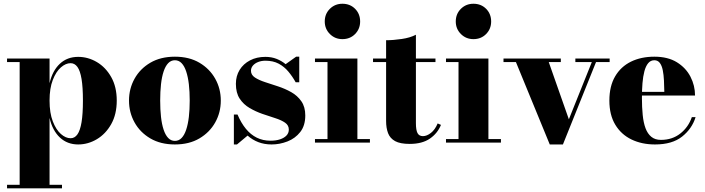

<svg xmlns="http://www.w3.org/2000/svg" viewBox="-20 -780 3856 1050"><path d="M18.5 250V230.5H87.5V-440.5H18.5V-460H251V-325Q267 -393.5 307.2 -431.2Q347.5 -469 407.5 -469Q461.5 -469 509.8 -440.5Q558 -412 588.2 -358.5Q618.5 -305 618.5 -230Q618.5 -155 588.2 -101.2Q558 -47.5 509.8 -18.8Q461.5 10 407.5 10Q348 10 307.5 -28Q267 -66 251 -135V230.5H319V250ZM366 -24Q388.5 -24 403.5 -45.2Q418.5 -66.5 426 -111.8Q433.5 -157 433.5 -230Q433.5 -303 426 -348Q418.5 -393 403.5 -413.8Q388.5 -434.5 366 -434.5Q339.5 -434.5 313 -411.5Q286.5 -388.5 268.8 -343Q251 -297.5 251 -230Q251 -162 268.8 -116.2Q286.5 -70.5 313 -47.2Q339.5 -24 366 -24Z M936.5 10Q858.5 10 802.2 -23Q746 -56 715.8 -110.5Q685.5 -165 685.5 -230Q685.5 -295 715.8 -349.5Q746 -404 802.2 -437Q858.5 -470 936.5 -470Q1014.5 -470 1070.5 -437Q1126.5 -404 1157 -349.5Q1187.5 -295 1187.5 -230Q1187.5 -165 1157 -110.5Q1126.5 -56 1070.5 -23Q1014.5 10 936.5 10ZM936.5 -9.5Q958 -9.5 973.2 -25.5Q988.5 -41.5 998.2 -70.8Q1008 -100 1012.8 -140.5Q1017.5 -181 1017.5 -230Q1017.5 -279 1012.8 -319.5Q1008 -360 998.2 -389.2Q988.5 -418.5 973.2 -434.5Q958 -450.5 936.5 -450.5Q915 -450.5 899.8 -434.5Q884.5 -418.5 874.8 -389.2Q865 -360 860.5 -319.5Q856 -279 856 -230Q856 -181 860.5 -140.5Q865 -100 874.8 -70.8Q884.5 -41.5 899.8 -25.5Q915 -9.5 936.5 -9.5Z M1259 10V-153.5H1279Q1298.5 -107.5 1324.8 -75.5Q1351 -43.5 1384.5 -27Q1418 -10.5 1459.5 -10.5Q1489 -10.5 1511.5 -18Q1534 -25.5 1546.8 -39Q1559.5 -52.5 1559.5 -71.5Q1559.5 -95 1538.8 -109.2Q1518 -123.5 1484.8 -134Q1451.5 -144.5 1414.8 -157.2Q1378 -170 1344.8 -189.5Q1311.5 -209 1290.8 -240.5Q1270 -272 1270 -321.5Q1270 -364.5 1290.5 -397.8Q1311 -431 1347.5 -450Q1384 -469 1431 -469Q1465 -469 1492.8 -458Q1520.5 -447 1542 -429L1599.5 -470H1616.5V-330H1597Q1579.5 -361.5 1557 -388.5Q1534.5 -415.5 1504 -431.8Q1473.5 -448 1431.5 -448Q1410 -448 1392 -441Q1374 -434 1363.2 -421.5Q1352.5 -409 1352.5 -393Q1352.5 -370.5 1374 -356.2Q1395.5 -342 1429.2 -331Q1463 -320 1501 -307.5Q1539 -295 1572.8 -276Q1606.5 -257 1628 -226.2Q1649.5 -195.5 1649.5 -148.5Q1649.5 -93 1622 -58Q1594.5 -23 1552 -6.5Q1509.5 10 1465.5 10Q1426 10 1393.2 -2.5Q1360.5 -15 1334 -38.5L1276 10Z M1852.5 -566Q1812 -566 1784 -594Q1756 -622 1756 -662.5Q1756 -704 1784 -731.8Q1812 -759.5 1852.5 -759.5Q1894.5 -759.5 1922 -731.8Q1949.5 -704 1949.5 -662.5Q1949.5 -622 1922 -594Q1894.5 -566 1852.5 -566ZM1934.5 -460V-19.5H2003V0H1702.5V-19.5H1771V-440.5H1702.5V-460Z M2220.5 7Q2168.5 7 2140.8 -8.2Q2113 -23.5 2102.2 -51.8Q2091.5 -80 2091.5 -118.5V-560Q2130.5 -560 2176.8 -566.8Q2223 -573.5 2254.5 -590V-106.5Q2254.5 -69 2263.2 -52.2Q2272 -35.5 2293 -35.5Q2314 -35.5 2336.5 -53Q2359 -70.5 2373.5 -105L2391.5 -97Q2373 -51 2331 -22Q2289 7 2220.5 7ZM2020 -440.5V-460H2361.5V-440.5Z M2569 -566Q2528.5 -566 2500.5 -594Q2472.5 -622 2472.5 -662.5Q2472.5 -704 2500.5 -731.8Q2528.5 -759.5 2569 -759.5Q2611 -759.5 2638.5 -731.8Q2666 -704 2666 -662.5Q2666 -622 2638.5 -594Q2611 -566 2569 -566ZM2651 -460V-19.5H2719.5V0H2419V-19.5H2487.5V-440.5H2419V-460Z M3314 -460V-440.5H3239.5L3058.5 10H2986.5L2801.5 -440.5H2733.5V-460H3047V-440.5H2981L3091 -127.5L3216.5 -440.5H3126.5V-460Z M3562 10Q3490 10 3433.5 -17.2Q3377 -44.5 3344.8 -98Q3312.5 -151.5 3312.5 -230Q3312.5 -308.5 3343.8 -362Q3375 -415.5 3430.5 -442.8Q3486 -470 3558.5 -470Q3632.5 -470 3681.8 -439.5Q3731 -409 3756 -360.5Q3781 -312 3781 -257.5H3379V-277.5H3613Q3612.5 -309.5 3611 -340.2Q3609.5 -371 3604.5 -396Q3599.5 -421 3588.5 -435.8Q3577.5 -450.5 3558.5 -450.5Q3538 -450.5 3524.8 -434.5Q3511.5 -418.5 3504 -390.2Q3496.5 -362 3493.5 -324.8Q3490.5 -287.5 3490.5 -244.5Q3490.5 -193.5 3494.8 -151.2Q3499 -109 3510.2 -78.8Q3521.5 -48.5 3542 -31.8Q3562.5 -15 3594.5 -15Q3656.5 -15 3700.8 -50Q3745 -85 3763.5 -139.5H3784Q3764.5 -76 3710.2 -33Q3656 10 3562 10Z"/></svg>

Font: Bodoni Moda ExtraBold
Style: Regular
Weight: 800
Version: Version 2.005